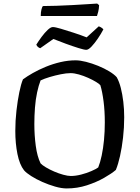

<svg xmlns="http://www.w3.org/2000/svg" viewBox="-20 -1059 784 1079"><path d="M355 0Q326 0 289.5 -10.5Q253 -21 218 -36.5Q183 -52 155.5 -69.5Q128 -87 115 -102Q90 -134 78 -193.5Q66 -253 66 -323Q66 -381 72.5 -437.5Q79 -494 88.5 -540.5Q98 -587 109 -613Q132 -630 164.5 -648.5Q197 -667 237 -683.5Q277 -700 320 -710Q363 -720 405 -720Q430 -720 463.5 -711.5Q497 -703 531.5 -689Q566 -675 594 -658Q622 -641 636 -625Q650 -600 659 -564.5Q668 -529 673 -487Q678 -445 678 -400Q678 -342 671.5 -285.5Q665 -229 654.5 -182Q644 -135 631 -104Q608 -84 565 -59.5Q522 -35 468 -17.5Q414 0 355 0ZM378 -70Q405 -70 436 -78Q467 -86 493.5 -97.5Q520 -109 532 -118Q543 -145 551.5 -185Q560 -225 564.5 -272.5Q569 -320 569 -371Q569 -435 562 -489.5Q555 -544 544 -580Q539 -587 520 -598.5Q501 -610 475.5 -621.5Q450 -633 423.5 -640.5Q397 -648 377 -648Q353 -648 321 -641.5Q289 -635 259 -626Q229 -617 208 -607Q197 -579 188.5 -539.5Q180 -500 176.5 -454Q173 -408 173 -362Q173 -299 181 -239.5Q189 -180 208 -141Q217 -131 238 -118.5Q259 -106 284.5 -95Q310 -84 335.5 -77Q361 -70 378 -70ZM465 -779Q453 -779 421 -789Q389 -799 350.5 -813Q312 -827 280 -840L206 -788Q200 -790 194 -794.5Q188 -799 184 -808Q197 -829 214 -852Q231 -875 248 -891Q265 -907 277 -907Q290 -907 322 -897.5Q354 -888 394 -875Q434 -862 467 -849L535 -911Q544 -908 551 -903Q558 -898 561 -894Q548 -869 530 -842.5Q512 -816 494.5 -797.5Q477 -779 465 -779ZM209 -969Q209 -991 213 -1006Q217 -1021 221 -1025Q253 -1025 297.5 -1026.5Q342 -1028 388 -1030.5Q434 -1033 471 -1035.5Q508 -1038 526 -1039L537 -1030Q536 -1009 532 -993Q528 -977 525 -969Z"/></svg>

Font: Texturina Medium 12pt
Style: Regular
Weight: 400
Version: Version 1.002